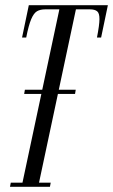

<svg xmlns="http://www.w3.org/2000/svg" viewBox="-20 -719 435 739"><path d="M271.5 -373.6 268.8 -357.4H73L75.8 -373.6ZM18.5 0 21.5 -16H66.5L208.5 -683H153.9Q135 -683 122.4 -675.7Q109.9 -668.4 100.1 -645.2Q90.2 -622 80.9 -574.5H64.9L90.9 -699H395.2L369.2 -574.5H353.2Q362.6 -622 362.8 -645.2Q363 -668.4 353.8 -675.7Q344.5 -683 326.2 -683H272.2L130.2 -16H175.2L172.2 0Z"/></svg>

Font: Emberly Black
Style: Italic
Weight: 900
Italic angle: -12°
Designer: Rajesh Rajput
Foundry: Rajesh Rajput
Version: Version 1.000